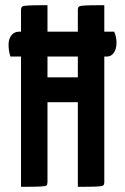

<svg xmlns="http://www.w3.org/2000/svg" viewBox="-20 -720 482 740"><path d="M20 -502Q16 -515 14.5 -526Q13 -537 13 -548Q13 -570 24 -584Q35 -598 54 -598H420Q425 -587 427 -576Q429 -565 429 -555Q429 -532 419 -517Q409 -502 391 -502ZM280 0V-681Q280 -691 284 -694.5Q288 -698 309 -699Q330 -700 382 -700V-19Q382 -9 378 -5.5Q374 -2 353 -1Q332 0 280 0ZM61 0V-681Q61 -691 65.5 -694.5Q70 -698 91 -699Q112 -700 163 -700V-19Q163 -9 159.5 -5.5Q156 -2 134.5 -1Q113 0 61 0ZM110 -326V-422H325L326 -326Z"/></svg>

Font: Yanone Kaffeesatz SemiBold
Style: Regular
Weight: 600
Designer: Yanone (Cyrillic: Daniel Pouzeot, Huerta Tipografica, and Cyreal)
Foundry: Yanone
Version: Version 2.003